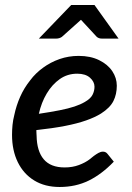

<svg xmlns="http://www.w3.org/2000/svg" viewBox="-20 -739 525 766"><path d="M218 7Q159 7 116.5 -19Q74 -45 51 -92Q28 -139 28 -201Q28 -221 30 -241Q32 -261 37 -280Q45 -318 60.5 -353Q76 -388 100 -418Q111 -433 124.5 -446Q138 -459 152 -469Q182 -491 218 -503.5Q254 -516 294 -516Q341 -516 375.5 -499Q410 -482 428 -455Q446 -428 446 -397Q446 -363 432.5 -336Q419 -309 383 -286Q359 -271 323.5 -258.5Q288 -246 239 -236.5Q190 -227 125 -220Q125 -215 125.5 -206.5Q126 -198 126 -198Q127 -136 154.5 -103.5Q182 -71 238 -71Q269 -71 294.5 -80.5Q320 -90 337 -103Q345 -110 354.5 -117Q364 -124 373 -129Q382 -134 391 -134Q402 -134 409 -125L434 -94Q386 -44 334 -18.5Q282 7 218 7ZM135 -285Q182 -292 217.5 -299Q253 -306 277 -314Q301 -322 318 -332Q341 -345 349 -360.5Q357 -376 357 -393Q357 -413 339 -429Q321 -445 288 -445Q249 -445 218.5 -423.5Q188 -402 166.5 -366Q145 -330 135 -285ZM135 -585 264 -719H357L453 -585H387Q374 -585 366 -592L303 -660L227 -592Q223 -589 217 -587Q211 -585 204 -585Z"/></svg>

Font: Aleo Medium
Style: Italic
Weight: 500
Italic angle: -7°
Designer: Alessio Laiso
Foundry: Alessio Laiso
Version: Version 2.001;gftools[0.9.29]